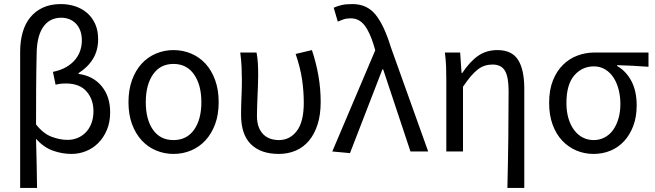

<svg xmlns="http://www.w3.org/2000/svg" viewBox="-20 -744 3217 943"><path d="M79 179V-491Q79 -541 91 -584Q103 -627 128 -658Q153 -689 190.5 -706.5Q228 -724 279 -724Q315 -724 348 -713.5Q381 -703 406.5 -681.5Q432 -660 447 -627.5Q462 -595 462 -551Q462 -497 437 -455.5Q412 -414 366 -385V-381Q438 -371 479.5 -320.5Q521 -270 521 -193Q521 -144 505 -106Q489 -68 462.5 -41.5Q436 -15 402 -1.5Q368 12 331 12Q285 12 240 -4Q195 -20 157 -62Q159 0 160 58.5Q161 117 162 179ZM312 -57Q338 -57 361 -66.5Q384 -76 401.5 -94Q419 -112 429 -138.5Q439 -165 439 -198Q439 -256 405 -295Q371 -334 303 -334Q277 -334 253 -328L240 -391Q279 -399 306 -415Q333 -431 350 -452Q367 -473 374.5 -497Q382 -521 382 -545Q382 -573 374 -594Q366 -615 352 -629Q338 -643 319.5 -650Q301 -657 281 -657Q224 -657 192.5 -612Q161 -567 160 -480Q158 -392 157.5 -306.5Q157 -221 157 -133Q192 -88 233 -72.5Q274 -57 312 -57Z M832 12Q787 12 746.5 -5Q706 -22 676 -54.5Q646 -87 628.5 -134Q611 -181 611 -242Q611 -303 628.5 -351Q646 -399 676 -431.5Q706 -464 746.5 -481Q787 -498 832 -498Q878 -498 918.5 -481Q959 -464 989 -431.5Q1019 -399 1036.5 -351Q1054 -303 1054 -242Q1054 -181 1036.5 -134Q1019 -87 989 -54.5Q959 -22 918.5 -5Q878 12 832 12ZM832 -56Q897 -56 933 -106.5Q969 -157 969 -242Q969 -327 933 -378.5Q897 -430 832 -430Q767 -430 731.5 -378.5Q696 -327 696 -242Q696 -157 731.5 -106.5Q767 -56 832 -56Z M1349 12Q1261 12 1212.5 -35.5Q1164 -83 1164 -180Q1164 -224 1166 -266.5Q1168 -309 1168 -353Q1168 -382 1166.5 -415Q1165 -448 1160 -486H1240Q1245 -460 1246.5 -432.5Q1248 -405 1248 -373Q1248 -352 1247 -327.5Q1246 -303 1245 -276.5Q1244 -250 1243 -224Q1242 -198 1242 -176Q1242 -143 1250.5 -120.5Q1259 -98 1274 -83.5Q1289 -69 1308.5 -62.5Q1328 -56 1350 -56Q1403 -56 1437.5 -100.5Q1472 -145 1472 -240Q1472 -296 1463.5 -354Q1455 -412 1432 -479L1512 -498Q1533 -435 1544 -371.5Q1555 -308 1555 -243Q1555 -181 1540 -133.5Q1525 -86 1498 -53.5Q1471 -21 1433 -4.5Q1395 12 1349 12Z M1699 8 1612 0 1823 -497 1817 -518Q1797 -585 1770.5 -619.5Q1744 -654 1702 -654Q1682 -654 1667.5 -649Q1653 -644 1639 -638L1619 -706Q1636 -714 1657 -719Q1678 -724 1711 -724Q1783 -724 1825 -671.5Q1867 -619 1899 -514L2083 0H1996L1862 -403H1858Z M2472 179Q2475 59 2476.5 -66Q2478 -191 2478 -297Q2478 -366 2460 -396.5Q2442 -427 2399 -427Q2379 -427 2361.5 -421.5Q2344 -416 2327 -403Q2310 -390 2292.5 -369.5Q2275 -349 2254 -318V0H2172V-353Q2172 -382 2171 -415Q2170 -448 2165 -486H2240L2247 -385H2250Q2288 -442 2328.5 -470Q2369 -498 2423 -498Q2494 -498 2524.5 -450Q2555 -402 2555 -308V179Z M2895 12Q2851 12 2811.5 -4.5Q2772 -21 2742 -52.5Q2712 -84 2694.5 -131Q2677 -178 2677 -238Q2677 -302 2695.5 -348.5Q2714 -395 2745 -425.5Q2776 -456 2816 -471Q2856 -486 2899 -486H3165V-416Q3123 -419 3088 -421Q3053 -423 3011 -424V-420Q3056 -394 3081.5 -345Q3107 -296 3107 -227Q3107 -170 3090.5 -126Q3074 -82 3045.5 -51Q3017 -20 2978.5 -4Q2940 12 2895 12ZM2896 -56Q2924 -56 2948.5 -68.5Q2973 -81 2990 -104Q3007 -127 3017 -160Q3027 -193 3027 -234Q3027 -270 3018.5 -303.5Q3010 -337 2993.5 -362.5Q2977 -388 2952.5 -403Q2928 -418 2897 -418Q2839 -418 2800.5 -373.5Q2762 -329 2762 -238Q2762 -196 2772 -162.5Q2782 -129 2800 -105Q2818 -81 2842.5 -68.5Q2867 -56 2896 -56Z"/></svg>

Font: Source Sans Pro
Style: Regular
Weight: 400
Designer: Paul D. Hunt
Foundry: Adobe Systems Incorporated
Version: Version 2.021;PS 2.000;hotconv 1.0.86;makeotf.lib2.5.63406